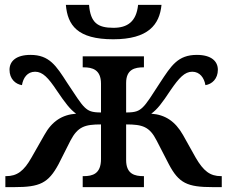

<svg xmlns="http://www.w3.org/2000/svg" viewBox="-20 -767 932 787"><path d="M444 -606C588 -606 634 -666 642 -747H546C539 -678 502 -653 445 -653C380 -653 351 -674 345 -747H250C257 -664 297 -606 444 -606ZM2 0H39C143 0 178 -16 220 -94L269 -191C299 -248 328 -257 394 -257V-115C394 -54 359 -45 323 -45H319V0H570V-45H568C533 -45 497 -53 497 -111V-257C564 -257 593 -248 622 -191L672 -94C713 -16 748 0 852 0H889V-45H886C841 -45 814 -66 782 -121L730 -214C698 -270 657 -297 600 -301C625 -319 644 -344 679 -397C714 -448 737 -473 768 -473C799 -473 817 -448 822 -418C849 -422 873 -444 873 -481C873 -516 846 -542 787 -542C709 -542 682 -498 636 -428C603 -377 582 -343 565 -327C549 -312 536 -306 497 -306V-427C497 -483 533 -491 568 -491H570V-536H319V-491H323C358 -491 394 -482 394 -424V-306C356 -306 343 -312 327 -327C310 -343 289 -377 255 -428C210 -498 182 -542 105 -542C46 -542 19 -516 19 -481C19 -444 43 -422 70 -418C75 -448 92 -473 124 -473C155 -473 178 -448 212 -397C248 -344 267 -319 292 -301C235 -297 193 -270 162 -214L109 -121C78 -66 50 -45 5 -45H2Z"/></svg>

Font: Noto Serif Thai Medium
Style: Regular
Weight: 500
Designer: Monotype Design Team
Foundry: Monotype Imaging Inc.
Version: Version 1.901;PS 001.901;hotconv 1.0.88;makeotf.lib2.5.64775